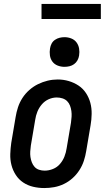

<svg xmlns="http://www.w3.org/2000/svg" viewBox="-20 -943 540 971"><path d="M204 8Q175 8 147.5 1.5Q120 -5 97.5 -20Q75 -35 60 -58Q45 -81 38 -108Q31 -135 32 -164Q33 -193 37 -221L59 -351Q63 -376 71 -400.5Q79 -425 93.5 -447.5Q108 -470 128.5 -488Q149 -506 172.5 -517.5Q196 -529 221 -535Q246 -541 272 -541Q301 -541 328 -533Q355 -525 377.5 -510Q400 -495 415 -472Q430 -449 437 -422.5Q444 -396 443.5 -366.5Q443 -337 438 -309L416 -179Q412 -154 404 -129.5Q396 -105 381.5 -82.5Q367 -60 347 -42Q327 -24 303 -12.5Q279 -1 254 3.5Q229 8 204 8ZM206 -80Q227 -80 248 -88.5Q269 -97 283.5 -114Q298 -131 306 -151.5Q314 -172 317 -193L339 -323Q341 -338 342 -352.5Q343 -367 341 -381.5Q339 -396 334 -409Q329 -422 319.5 -431.5Q310 -441 296 -445.5Q282 -450 267 -450Q246 -450 226 -441Q206 -432 191.5 -415Q177 -398 169 -378Q161 -358 158 -337L136 -207Q134 -192 133 -177.5Q132 -163 134 -149Q136 -135 141 -122Q146 -109 155 -99Q164 -89 177.5 -84.5Q191 -80 206 -80ZM306 -605Q288 -605 271.5 -611.5Q255 -618 245 -631.5Q235 -645 232.5 -662.5Q230 -680 233 -698Q235 -711 241 -722.5Q247 -734 258 -741.5Q269 -749 281.5 -752Q294 -755 306 -755Q324 -755 340.5 -748.5Q357 -742 367 -728.5Q377 -715 380 -697.5Q383 -680 380 -662Q378 -649 371.5 -637.5Q365 -626 354.5 -618.5Q344 -611 331.5 -608Q319 -605 306 -605ZM190 -847V-923H490V-847Z"/></svg>

Font: Iosevka Slab Semibold Oblique
Style: Regular
Weight: 600
Italic angle: -9°
Monospace: yes
Designer: Belleve Invis
Foundry: Belleve Invis
Version: Version 11.1.1; ttfautohint (v1.8.3)